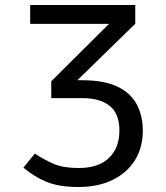

<svg xmlns="http://www.w3.org/2000/svg" viewBox="-20 -726 655 757"><path d="M289.2 11.3Q212.8 11.3 163.6 -9Q114.4 -29.2 72.3 -65.1L117.4 -120.5Q155.4 -95.4 192.8 -79.5Q230.3 -63.6 290.3 -63.6Q369.2 -63.6 410 -103.6Q450.8 -143.6 450.8 -211.8Q450.8 -277.9 412.6 -308.5Q374.4 -339 306.2 -339H182.1V-405.6L409.7 -631.8H99V-706.2H513.3V-632.3L285.1 -409.7H303.1Q389.7 -409.7 442.6 -384.6Q495.4 -359.5 519.2 -314.4Q543.1 -269.2 543.1 -210.8Q543.1 -144.6 512.1 -94.6Q481 -44.6 424.1 -16.7Q367.2 11.3 289.2 11.3Z"/></svg>

Font: FiraCode Nerd Font
Style: Regular
Weight: 400
Designer: Carrois Corporate, Edenspiekermann AG, Nikita Prokopov
Foundry: Carrois Corporate, Edenspiekermann AG, Nikita Prokopov
Version: Version 6.002;Nerd Fonts 2.2.2